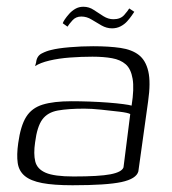

<svg xmlns="http://www.w3.org/2000/svg" viewBox="-20 -542 509 569"><path d="M195 7Q139 7 105 0.5Q71 -6 53.5 -20.5Q36 -35 32.5 -59Q29 -83 34 -118Q41 -169 57.5 -195.5Q74 -222 106.5 -232Q139 -242 192 -242Q217 -242 245.5 -241Q274 -240 300 -238Q326 -236 345 -233.5Q364 -231 370 -229Q378 -279 373 -308.5Q368 -338 352.5 -351.5Q337 -365 312 -369.5Q287 -374 254 -374Q221 -374 187.5 -371.5Q154 -369 126.5 -362.5Q99 -356 84 -346L87 -357Q89 -376 103.5 -383.5Q118 -391 132 -394Q151 -399 186 -402Q221 -405 256 -405Q303 -405 337 -400Q371 -395 391.5 -379Q412 -363 419.5 -330.5Q427 -298 419 -242L390 -34Q384 -12 340 -2.5Q296 7 195 7ZM198 -19Q274 -19 307.5 -25.5Q341 -32 346 -46L366 -204Q359 -208 334 -211Q309 -214 280 -217Q251 -220 230 -220Q182 -220 151.5 -214.5Q121 -209 105.5 -188Q90 -167 84 -120Q79 -86 84.5 -63.5Q90 -41 115.5 -30Q141 -19 198 -19ZM312 -458Q296 -458 281 -466.5Q266 -475 251.5 -484Q237 -493 221 -493Q205 -493 195 -482Q185 -471 180 -463L166 -473Q167 -477 172 -484.5Q177 -492 185 -501Q193 -510 203.5 -516Q214 -522 227 -522Q244 -522 258 -512.5Q272 -503 286.5 -494Q301 -485 316 -485Q337 -485 348 -497.5Q359 -510 363 -517L378 -507Q376 -504 370.5 -496Q365 -488 357 -479Q349 -470 337.5 -464Q326 -458 312 -458Z"/></svg>

Font: Genos Thin Light
Style: Italic
Weight: 300
Italic angle: -8°
Version: Version 1.010